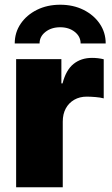

<svg xmlns="http://www.w3.org/2000/svg" viewBox="-20 -788 470 808"><path d="M47.9 0V-539.1H238.3V-437H243.2Q257.8 -493.7 289.6 -519Q321.3 -544.4 367.2 -544.4Q379.9 -544.4 392.3 -543Q404.8 -541.5 416.5 -538.6V-374Q402.8 -377.9 381.6 -379.6Q360.4 -381.3 344.7 -381.3Q315.4 -381.3 292.5 -368.2Q269.5 -355 256.8 -331.5Q244.1 -308.1 244.1 -275.9V0ZM233.4 -768.1Q288.1 -768.1 331.3 -746.6Q374.5 -725.1 399.7 -688.2Q424.8 -651.4 424.8 -605H319.3Q319.3 -634.3 294.7 -653.8Q270 -673.3 233.4 -673.3Q196.3 -673.3 171.4 -653.8Q146.5 -634.3 146.5 -605H42Q42 -651.4 67.1 -688.2Q92.3 -725.1 135.5 -746.6Q178.7 -768.1 233.4 -768.1Z"/></svg>

Font: Inter 18pt Black
Style: Regular
Weight: 900
Designer: Rasmus Andersson
Foundry: rsms
Version: Version 4.001;git-66647c0bb